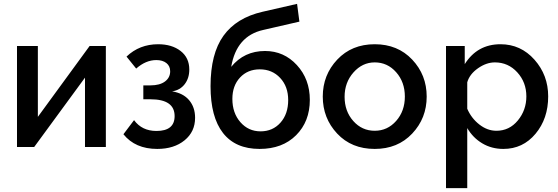

<svg xmlns="http://www.w3.org/2000/svg" viewBox="-20 -761 2891 994"><path d="M176 -523V-156L444 -523H528V0H420V-359L157 0H68V-523Z M685 -406 635 -468Q702 -532 799 -532Q870 -532 915 -497Q960 -462 960 -401Q960 -356 936 -325Q912 -294 871 -288Q928 -279 959 -242.5Q990 -206 990 -151Q990 -79 935.5 -34.5Q881 10 794 10Q680 10 619 -66L674 -139Q715 -83 790 -83Q884 -83 884 -160Q884 -247 759 -247H722V-319H759Q807 -319 834 -339Q861 -359 861 -392Q861 -419 841.5 -434.5Q822 -450 789 -450Q735 -450 685 -406Z M1530 -649 1343 -606Q1204 -575 1177 -415Q1244 -497 1352 -497Q1450 -497 1517 -424Q1584 -351 1584 -244Q1584 -132 1513 -61Q1442 10 1324 10Q1199 10 1134.5 -72.5Q1070 -155 1070 -315Q1070 -483 1137 -576Q1204 -669 1339 -700L1518 -741ZM1183 -249Q1183 -176 1224.5 -128.5Q1266 -81 1329 -81Q1392 -81 1432 -126Q1472 -171 1472 -243Q1472 -313 1430.5 -357.5Q1389 -402 1325 -402Q1262 -402 1222.5 -359.5Q1183 -317 1183 -249Z M1920 10Q1800 10 1725.5 -69.5Q1651 -149 1651 -261Q1651 -373 1726 -452.5Q1801 -532 1920 -532Q2039 -532 2114 -452.5Q2189 -373 2189 -261Q2189 -149 2114 -69.5Q2039 10 1920 10ZM1764 -260Q1764 -185 1809 -134.5Q1854 -84 1920 -84Q1986 -84 2031 -135Q2076 -186 2076 -261Q2076 -336 2031 -387Q1986 -438 1920 -438Q1856 -438 1810 -386Q1764 -334 1764 -260Z M2586 10Q2525 10 2476.5 -19Q2428 -48 2399 -98V213H2289V-523H2386V-429Q2451 -532 2571 -532Q2676 -532 2747 -452Q2818 -372 2818 -262Q2818 -147 2752.5 -68.5Q2687 10 2586 10ZM2550 -84Q2617 -84 2661 -137.5Q2705 -191 2705 -262Q2705 -335 2658 -386.5Q2611 -438 2542 -438Q2498 -438 2454.5 -407.5Q2411 -377 2399 -335V-198Q2420 -149 2461.5 -116.5Q2503 -84 2550 -84Z"/></svg>

Font: Raleway
Style: Regular
Weight: 600
Designer: Matt McInerney, Pablo Impallari, Rodrigo Fuenzalida
Foundry: Matt McInerney, Pablo Impallari, Rodrigo Fuenzalida
Version: Version 1.000;PS 001.001;hotconv 1.0.56; ttfautohint (v1.5)